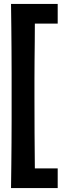

<svg xmlns="http://www.w3.org/2000/svg" viewBox="-20 -883 321 975"><path d="M273 -28V72H36Q37 9 37.5 -47Q38 -103 38.5 -158.5Q39 -214 39 -270.5Q39 -327 39 -390Q39 -453 39 -511Q39 -569 38.5 -626.5Q38 -684 37.5 -742Q37 -800 36 -863H273V-763H157Q157 -720 156.5 -672.5Q156 -625 155.5 -576.5Q155 -528 155 -480.5Q155 -433 155 -390Q155 -304 155.5 -207.5Q156 -111 157 -28Z"/></svg>

Font: Ranchers
Style: Regular
Weight: 400
Designer: Pablo Impallari, Brenda Gallo
Foundry: Pablo Impallari, Brenda Gallo
Version: Version 1.000; ttfautohint (v0.8) -G 200 -r 50